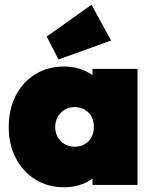

<svg xmlns="http://www.w3.org/2000/svg" viewBox="-20 -784 650 814"><path d="M252 10Q183 10 130 -23Q77 -56 47 -113.5Q17 -171 17 -246Q17 -321 47 -379Q77 -437 130 -469.5Q183 -502 252 -502Q295 -502 331.5 -487.5Q368 -473 392.5 -447Q417 -421 424 -387V-105Q417 -71 392.5 -45Q368 -19 331.5 -4.5Q295 10 252 10ZM296 -162Q333 -162 355.5 -185.5Q378 -209 378 -246Q378 -271 368 -289.5Q358 -308 339.5 -319Q321 -330 297 -330Q273 -330 254.5 -319Q236 -308 225 -289Q214 -270 214 -246Q214 -222 224.5 -203Q235 -184 254 -173Q273 -162 296 -162ZM372 0V-132L399 -252L372 -371V-492H563V0ZM228 -532 178 -629 368 -764 451 -612Z"/></svg>

Font: Outfit Thin Black
Style: Regular
Weight: 900
Version: Version 1.100;gftools[0.9.27]